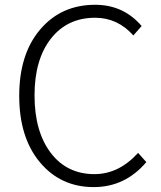

<svg xmlns="http://www.w3.org/2000/svg" viewBox="-20 -762 667 795"><path d="M368.2 12.7Q231.4 12.7 145.5 -89.8Q59.6 -192.4 59.6 -365.2Q59.6 -538.1 146.5 -640.1Q233.4 -742.2 374 -742.2Q491.2 -742.2 566.4 -654.3L532.2 -615.2Q466.8 -688.5 374 -688.5Q258.8 -688.5 190.9 -602.1Q123 -515.6 123 -367.2Q123 -217.8 189.9 -129.4Q256.8 -41 371.1 -41Q471.7 -41 551.8 -128.9L585.9 -90.8Q498 12.7 368.2 12.7Z"/></svg>

Font: Gen Shin Gothic Light
Style: Regular
Weight: 200
Designer: [Source Han Sans]
Ryoko NISHIZUKA  (kana & ideographs); Paul D. Hunt (Latin, Greek & Cyrillic); Wenlong ZHANG  (bopomofo
Version: Version 1.002.20150607